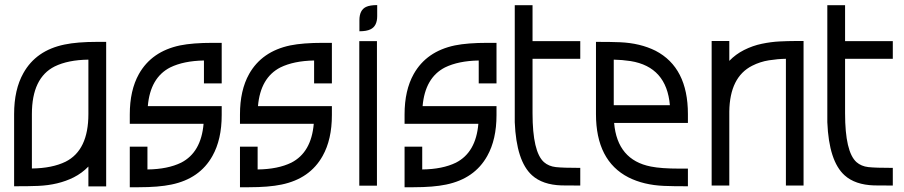

<svg xmlns="http://www.w3.org/2000/svg" viewBox="-20 -747 3627 770"><path d="M405.8 0.5H334.5V-79.1Q309.1 -52.7 275.4 -35.6Q213.9 -4.9 133.3 -1.5Q99.1 0 36.6 0V-289.6Q36.6 -387.7 73.7 -453.6Q124.5 -544.9 238.8 -568.4Q289.6 -579.1 370.1 -579.1H405.8ZM107.9 -71.3Q189.5 -72.3 243.2 -98.6Q334.5 -144.5 334.5 -289.6V-507.8Q252.9 -506.8 199.2 -480.5Q107.9 -434.6 107.9 -289.6Z M535.6 3.9H500.5V-158.7H571.3V-67.4Q652.8 -68.4 706.5 -94.7Q786.6 -135.7 796.4 -250.5H500.5V-288.1Q500.5 -384.8 537.1 -450.2Q588.4 -541 702.1 -564.9Q752.9 -575.2 833.5 -575.2H869.1V-412.6H797.9V-504.4Q716.3 -502.9 662.6 -476.6Q582.5 -435.5 572.8 -321.3H869.1V-285.6Q869.1 -187.5 832 -121.6Q781.2 -30.3 667 -6.8Q616.2 3.9 535.6 3.9Z M977.5 3.9H942.4V-158.7H1013.2V-67.4Q1094.7 -68.4 1148.4 -94.7Q1228.5 -135.7 1238.3 -250.5H942.4V-288.1Q942.4 -384.8 979 -450.2Q1030.3 -541 1144 -564.9Q1194.8 -575.2 1275.4 -575.2H1311V-412.6H1239.7V-504.4Q1158.2 -502.9 1104.5 -476.6Q1024.4 -435.5 1014.6 -321.3H1311V-285.6Q1311 -187.5 1273.9 -121.6Q1223.1 -30.3 1108.9 -6.8Q1058.1 3.9 977.5 3.9Z M1421.4 -621.6V-666Q1421.4 -706.5 1447.8 -719.2Q1463.4 -726.6 1492.7 -726.6V-682.6Q1492.7 -642.1 1465.8 -629.4Q1450.2 -621.6 1421.4 -621.6ZM1491.7 -2.4H1420.9V-582H1491.7Z M1637.7 3.9H1602.5V-158.7H1673.3V-67.4Q1754.9 -68.4 1808.6 -94.7Q1888.7 -135.7 1898.4 -250.5H1602.5V-288.1Q1602.5 -384.8 1639.2 -450.2Q1690.4 -541 1804.2 -564.9Q1855 -575.2 1935.5 -575.2H1971.2V-412.6H1899.9V-504.4Q1818.4 -502.9 1764.6 -476.6Q1684.6 -435.5 1674.8 -321.3H1971.2V-285.6Q1971.2 -187.5 1934.1 -121.6Q1883.3 -30.3 1769 -6.8Q1718.3 3.9 1637.7 3.9Z M2307.1 -2.9Q2252 -2.9 2231.9 -3.4Q2155.8 -5.9 2113.8 -43.9Q2050.8 -100.6 2044.4 -256.8V-726.1H2115.7V-582H2307.1V-511.2H2115.7V-292.5Q2115.7 -137.7 2161.6 -96.7Q2180.7 -80.1 2209 -76.9Q2237.3 -73.7 2307.1 -73.7Z M2738.8 0Q2676.8 0 2642.6 -1.5Q2561.5 -4.9 2500.5 -35.6Q2370.1 -102.5 2370.1 -289.6V-579.1Q2432.1 -579.1 2466.3 -577.6Q2547.4 -574.2 2608.9 -543.5Q2738.8 -476.1 2738.8 -289.6V-253.9H2442.9Q2455.6 -105.5 2590.3 -79.1Q2631.8 -70.8 2703.6 -70.8H2738.8ZM2666.5 -325.2Q2653.3 -478.5 2509.3 -502Q2474.1 -507.3 2441.4 -507.8V-325.2Z M3167 -582.5H3202.6V-2.9H3131.8V-511.2Q3098.6 -510.7 3063.5 -505.1Q3028.3 -499.5 2996.6 -483.4Q2906.7 -438 2904.8 -299.8V-2.9H2834V-582.5H2904.8V-502.9Q2930.2 -529.3 2963.9 -546.4Q2999 -564 3035.6 -571.5Q3072.3 -579.1 3106.4 -580.8Q3140.6 -582.5 3167 -582.5Z M3560.5 -2.9Q3505.4 -2.9 3485.4 -3.4Q3409.2 -5.9 3367.2 -43.9Q3304.2 -100.6 3297.9 -256.8V-726.1H3369.1V-582H3560.5V-511.2H3369.1V-292.5Q3369.1 -137.7 3415 -96.7Q3434.1 -80.1 3462.4 -76.9Q3490.7 -73.7 3560.5 -73.7Z"/></svg>

Font: Greenwashing Machine
Style: Regular
Weight: 400
Designer: Tup Wanders
Foundry: Free font, DO NOT SELL
Version: Version 1.00;August 10, 2023;FontCreator 11.5.0.2430 64-bit